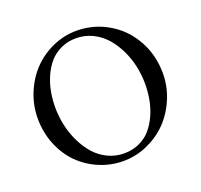

<svg xmlns="http://www.w3.org/2000/svg" viewBox="-131 -902 1110 1062"><g transform="rotate(-20 423.5 -371.5)"><path d="M55.7 -371.6Q55.7 -449.2 85.2 -520.5Q114.7 -591.8 164.1 -643.3Q213.4 -694.8 281.2 -725.1Q349.1 -755.4 422.4 -755.4Q464.8 -755.4 505.6 -746.1Q546.4 -736.8 583 -718.8Q619.6 -700.7 651.6 -675.5Q683.6 -650.4 709.2 -617.4Q734.9 -584.5 753.4 -546.4Q772 -508.3 782 -463.6Q792 -418.9 792 -371.6Q792 -293.9 762 -222.7Q731.9 -151.4 682.1 -100.3Q632.3 -49.3 564.2 -19Q496.1 11.2 422.4 11.2Q348.6 11.2 281.2 -17.3Q213.9 -45.9 164.1 -95.7Q114.3 -145.5 85 -217.5Q55.7 -289.6 55.7 -371.6ZM167.5 -396.5Q167.5 -343.3 179 -290.8Q190.4 -238.3 213.4 -190.7Q236.3 -143.1 268.3 -106.7Q300.3 -70.3 345 -48.8Q389.6 -27.3 440.4 -27.3Q489.7 -27.3 530.5 -46.1Q571.3 -64.9 598.4 -96.7Q625.5 -128.4 644.3 -170.4Q663.1 -212.4 671.4 -257.6Q679.7 -302.7 679.7 -350.1Q679.7 -403.3 668.2 -455.6Q656.7 -507.8 633.5 -554.9Q610.4 -602.1 578.1 -638.2Q545.9 -674.3 501.2 -695.8Q456.5 -717.3 405.8 -717.3Q356.4 -717.3 315.9 -698.2Q275.4 -679.2 248.3 -647.9Q221.2 -616.7 202.6 -574.7Q184.1 -532.7 175.8 -488Q167.5 -443.4 167.5 -396.5Z"/></g></svg>

Font: Crimson
Style: Regular
Weight: 400
Version: Version 0.8